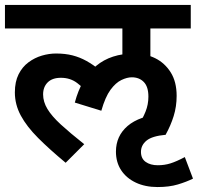

<svg xmlns="http://www.w3.org/2000/svg" viewBox="-20 -642 799 775"><path d="M750 -527H587V-388L474 -409V-527H0V-622H750ZM206 -426Q243 -426 272.5 -418.5Q302 -411 329 -396Q356 -381 383 -359L349 -257Q320 -285 292 -306.5Q264 -328 226 -328Q191 -328 172.5 -309.5Q154 -291 154 -261Q154 -231 171.5 -202Q189 -173 225.5 -139.5Q262 -106 320 -60L245 15Q180 -39 134 -85Q88 -131 64 -175.5Q40 -220 40 -269Q40 -312 55 -342Q70 -372 95 -390.5Q120 -409 149 -417.5Q178 -426 206 -426ZM448 -30Q448 -93 495 -133.5Q542 -174 636 -183L649 -98Q594 -93 571.5 -74.5Q549 -56 549 -29Q549 -2 568 11.5Q587 25 617 25Q644 25 668 17.5Q692 10 726 -8L759 79Q733 92 698 102.5Q663 113 616 113Q566 113 528 95Q490 77 469 45Q448 13 448 -30ZM522 -426Q568 -426 606.5 -407Q645 -388 669 -350Q693 -312 693 -255Q693 -212 681 -173.5Q669 -135 649 -99L537 -133Q556 -163 567.5 -191.5Q579 -220 579 -252Q579 -292 560.5 -311Q542 -330 512 -330Q493 -330 470 -319Q447 -308 426 -279.5Q405 -251 389 -195L282 -228Q308 -326 368 -376Q428 -426 522 -426Z"/></svg>

Font: Noto Sans Devanagari SemiBold
Style: Regular
Weight: 600
Version: Version 2.003